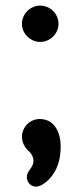

<svg xmlns="http://www.w3.org/2000/svg" viewBox="-20 -550 290 692"><path d="M59.1 -463.9C59.1 -428.7 89.4 -398.9 125 -398.9C160.6 -398.9 190.9 -428.7 190.9 -463.9C190.9 -500.5 160.6 -529.8 125 -529.8C89.4 -529.8 59.1 -500.5 59.1 -463.9ZM81.1 -7.8C95.2 4.4 100.6 18.1 100.6 30.3C100.6 54.7 76.7 64.9 76.7 88.4C76.7 106.4 90.8 122.6 109.4 122.6C121.6 122.6 137.2 115.2 155.8 97.2C185.5 66.4 198.7 27.8 198.7 -22.5C198.7 -70.3 177.7 -121.1 123 -121.1C88.9 -121.1 59.1 -92.8 59.1 -56.6C59.1 -39.1 67.9 -19.5 81.1 -7.8Z"/></svg>

Font: Supermercado One
Style: Regular
Weight: 400
Designer: James Grieshaber
Foundry: James Grieshaber
Version: Version 1.002